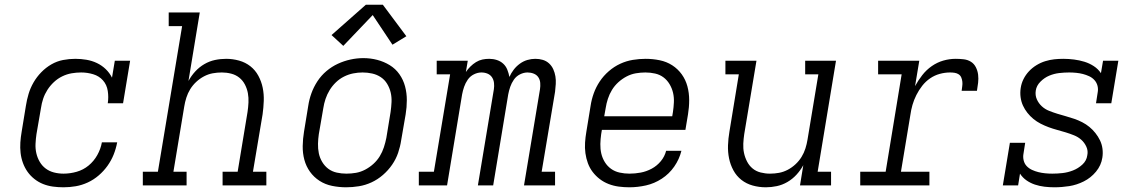

<svg xmlns="http://www.w3.org/2000/svg" viewBox="-20 -788 4840 816"><path d="M250 8Q227 8 205 5Q183 2 163 -6Q143 -14 126 -27.5Q109 -41 97 -58Q85 -75 77.5 -95.5Q70 -116 67.5 -138Q65 -160 66.5 -182.5Q68 -205 72 -228L90 -338Q94 -364 101.5 -389Q109 -414 122.5 -437.5Q136 -461 155.5 -481Q175 -501 198.5 -514.5Q222 -528 248 -533Q274 -538 300 -538Q324 -538 347.5 -534Q371 -530 392 -520Q413 -510 429.5 -494Q446 -478 456 -458L468 -530H533L503 -349H438Q442 -375 438 -401.5Q434 -428 417.5 -446.5Q401 -465 376 -472.5Q351 -480 325 -480Q305 -480 284.5 -476.5Q264 -473 244.5 -463.5Q225 -454 209 -439Q193 -424 181.5 -406Q170 -388 163.5 -368.5Q157 -349 154 -328L135 -218Q132 -198 131 -177Q130 -156 134.5 -136.5Q139 -117 149 -100Q159 -83 174.5 -71.5Q190 -60 209.5 -55Q229 -50 250 -50Q278 -50 306 -58Q334 -66 356.5 -84.5Q379 -103 393.5 -129Q408 -155 413 -183H478Q473 -156 463 -131Q453 -106 437 -83.5Q421 -61 399.5 -42.5Q378 -24 353 -12.5Q328 -1 302 3.5Q276 8 250 8Z M587 0V-58H651L754 -677H697V-735H829L781 -444Q793 -466 810 -484.5Q827 -503 848.5 -515.5Q870 -528 893.5 -533Q917 -538 941 -538Q969 -538 996 -530.5Q1023 -523 1044 -506.5Q1065 -490 1078 -466Q1091 -442 1096.5 -415Q1102 -388 1101 -359.5Q1100 -331 1096 -302L1055 -58H1112V0H926V-58H990L1032 -312Q1035 -332 1036 -352.5Q1037 -373 1033.5 -392Q1030 -411 1021 -428.5Q1012 -446 997 -458Q982 -470 962.5 -475Q943 -480 923 -480Q923 -480 923 -480Q923 -480 923 -480Q903 -480 884 -476.5Q865 -473 847 -463.5Q829 -454 814 -440Q799 -426 788.5 -409Q778 -392 772 -373Q766 -354 763 -335L717 -58H773V0Z M1451 8Q1421 8 1391.5 2Q1362 -4 1338 -19.5Q1314 -35 1297.5 -58Q1281 -81 1273.5 -109Q1266 -137 1266.5 -167.5Q1267 -198 1272 -228L1290 -338Q1294 -365 1303.5 -391.5Q1313 -418 1329 -442.5Q1345 -467 1367.5 -486Q1390 -505 1416 -517Q1442 -529 1469.5 -535Q1497 -541 1524 -541Q1555 -541 1583.5 -533.5Q1612 -526 1636.5 -511Q1661 -496 1677.5 -472.5Q1694 -449 1701.5 -421Q1709 -393 1709 -362.5Q1709 -332 1704 -302L1685 -192Q1681 -165 1672 -138.5Q1663 -112 1646.5 -88Q1630 -64 1607.5 -44.5Q1585 -25 1559 -13Q1533 -1 1505.5 3.5Q1478 8 1451 8ZM1452 -50Q1473 -50 1493 -53.5Q1513 -57 1532 -67Q1551 -77 1567 -91.5Q1583 -106 1594 -124Q1605 -142 1611.5 -162Q1618 -182 1622 -202L1640 -312Q1643 -333 1644 -354Q1645 -375 1640.5 -394.5Q1636 -414 1625.5 -431.5Q1615 -449 1598.5 -460Q1582 -471 1562 -475.5Q1542 -480 1521 -480Q1501 -480 1481 -476Q1461 -472 1442 -462.5Q1423 -453 1407.5 -438Q1392 -423 1381 -405Q1370 -387 1363.5 -367.5Q1357 -348 1354 -328L1335 -218Q1332 -198 1331.5 -177Q1331 -156 1335 -136.5Q1339 -117 1349.5 -99.5Q1360 -82 1375.5 -70.5Q1391 -59 1411 -54.5Q1431 -50 1452 -50ZM1439 -593 1389 -639 1535 -768H1607L1707 -634L1648 -598L1564 -724Z M1760 0V-58H1824L1893 -472H1836V-530H1968L1960 -482Q1968 -494 1979 -505Q1990 -516 2003 -524Q2016 -532 2030 -535Q2044 -538 2059 -538Q2076 -538 2091.5 -533Q2107 -528 2118.5 -517.5Q2130 -507 2136 -492Q2142 -477 2145 -461Q2152 -477 2163 -491.5Q2174 -506 2189 -517Q2204 -528 2221 -533Q2238 -538 2255 -538Q2272 -538 2287 -533.5Q2302 -529 2313.5 -518.5Q2325 -508 2331.5 -493.5Q2338 -479 2340.5 -463.5Q2343 -448 2342 -431Q2341 -414 2339 -398L2282 -58H2339V0H2207L2275 -409Q2277 -422 2276 -435.5Q2275 -449 2268 -459.5Q2261 -470 2248.5 -475Q2236 -480 2222 -480Q2206 -480 2190 -472Q2174 -464 2164 -449.5Q2154 -435 2148.5 -419Q2143 -403 2140 -387L2076 0H2011L2079 -409Q2081 -422 2079.5 -435.5Q2078 -449 2071 -459.5Q2064 -470 2052 -475Q2040 -480 2026 -480Q2010 -480 1994 -472Q1978 -464 1968 -449.5Q1958 -435 1952.5 -419Q1947 -403 1944 -387L1880 0Z M2655 8Q2632 8 2609.5 5Q2587 2 2566.5 -6Q2546 -14 2529 -27Q2512 -40 2499 -57Q2486 -74 2478.5 -94.5Q2471 -115 2468 -137Q2465 -159 2466.5 -182Q2468 -205 2472 -228L2490 -338Q2494 -365 2503.5 -391.5Q2513 -418 2529 -442Q2545 -466 2567.5 -485.5Q2590 -505 2616 -517Q2642 -529 2669.5 -533.5Q2697 -538 2724 -538Q2754 -538 2783.5 -532Q2813 -526 2837 -510.5Q2861 -495 2877.5 -472Q2894 -449 2901.5 -421Q2909 -393 2909 -362.5Q2909 -332 2904 -302L2893 -236H2538L2535 -218Q2532 -197 2531.5 -176Q2531 -155 2535.5 -135.5Q2540 -116 2550.5 -99Q2561 -82 2577 -70.5Q2593 -59 2613.5 -54.5Q2634 -50 2655 -50Q2679 -50 2703 -54.5Q2727 -59 2749.5 -71Q2772 -83 2788.5 -103Q2805 -123 2811 -147H2876Q2867 -111 2845.5 -80Q2824 -49 2792.5 -28.5Q2761 -8 2725.5 0Q2690 8 2655 8ZM2548 -294H2837L2840 -312Q2843 -332 2844 -353Q2845 -374 2840.5 -393.5Q2836 -413 2825.5 -430.5Q2815 -448 2799.5 -459.5Q2784 -471 2764 -475.5Q2744 -480 2723 -480Q2703 -480 2682.5 -476.5Q2662 -473 2643 -463Q2624 -453 2608 -438.5Q2592 -424 2581 -406Q2570 -388 2563.5 -368Q2557 -348 2554 -328Z M3235 8Q3206 8 3179 0.5Q3152 -7 3131 -23.5Q3110 -40 3097 -64Q3084 -88 3078.5 -115Q3073 -142 3074 -170.5Q3075 -199 3080 -228L3120 -472H3063V-530H3195L3143 -218Q3140 -198 3139 -177.5Q3138 -157 3142 -138Q3146 -119 3155 -101.5Q3164 -84 3178.5 -72Q3193 -60 3212.5 -55Q3232 -50 3252 -50Q3252 -50 3252.5 -50Q3253 -50 3253 -50Q3272 -50 3291 -53.5Q3310 -57 3328 -66.5Q3346 -76 3361 -90Q3376 -104 3386.5 -121Q3397 -138 3403 -157Q3409 -176 3412 -195L3458 -472H3402V-530H3533L3455 -58H3512V0H3380L3394 -86Q3382 -64 3365 -45.5Q3348 -27 3326.5 -14.5Q3305 -2 3281.5 3Q3258 8 3235 8Z M3636 0V-58H3744L3812 -472H3712V-530H3887L3869 -422Q3882 -446 3899.5 -468.5Q3917 -491 3940 -507Q3963 -523 3989 -530.5Q4015 -538 4042 -538Q4059 -538 4076 -536Q4093 -534 4106.5 -525.5Q4120 -517 4127.5 -502Q4135 -487 4137 -470.5Q4139 -454 4137 -436.5Q4135 -419 4132 -402H4067Q4068 -412 4069.5 -421.5Q4071 -431 4070 -440.5Q4069 -450 4065.5 -458.5Q4062 -467 4054.5 -472Q4047 -477 4037.5 -478.5Q4028 -480 4018 -480Q3996 -480 3974 -474Q3952 -468 3933 -455Q3914 -442 3899.5 -423.5Q3885 -405 3874.5 -384Q3864 -363 3858 -342Q3852 -321 3849 -299L3809 -58H3930V0Z M4461 8Q4440 8 4419 5.5Q4398 3 4378.5 -3.5Q4359 -10 4342.5 -21.5Q4326 -33 4315 -50L4307 0H4242L4272 -181H4337L4330 -136Q4327 -121 4330.5 -106.5Q4334 -92 4343.5 -82Q4353 -72 4366 -66Q4379 -60 4393 -56.5Q4407 -53 4422 -51.5Q4437 -50 4452 -50Q4474 -50 4496 -52.5Q4518 -55 4540 -63.5Q4562 -72 4580 -88.5Q4598 -105 4601 -128Q4605 -147 4597 -164.5Q4589 -182 4575.5 -194Q4562 -206 4544.5 -213Q4527 -220 4509 -225.5Q4491 -231 4472.5 -236Q4454 -241 4436.5 -247.5Q4419 -254 4402.5 -262.5Q4386 -271 4372 -282.5Q4358 -294 4346.5 -308.5Q4335 -323 4327.5 -339.5Q4320 -356 4317.5 -375Q4315 -394 4318 -414Q4321 -434 4330 -452Q4339 -470 4353 -485Q4367 -500 4385 -511Q4403 -522 4422.5 -528Q4442 -534 4461 -536Q4480 -538 4499 -538Q4522 -538 4545 -535Q4568 -532 4589 -525.5Q4610 -519 4628.5 -507Q4647 -495 4659 -477L4668 -530H4733L4703 -349H4638L4645 -394Q4648 -409 4644.5 -423Q4641 -437 4631.5 -447.5Q4622 -458 4609 -464Q4596 -470 4582.5 -473.5Q4569 -477 4554 -478.5Q4539 -480 4524 -480Q4503 -480 4481.5 -477.5Q4460 -475 4439.5 -466.5Q4419 -458 4402 -441Q4385 -424 4382 -403Q4379 -383 4386.5 -366Q4394 -349 4407.5 -336.5Q4421 -324 4438.5 -317Q4456 -310 4474 -304.5Q4492 -299 4510 -294Q4528 -289 4545.5 -283Q4563 -277 4579.5 -268.5Q4596 -260 4610 -248.5Q4624 -237 4635.5 -222.5Q4647 -208 4655 -191.5Q4663 -175 4665.5 -156Q4668 -137 4665 -118Q4660 -85 4638 -58.5Q4616 -32 4586 -17Q4556 -2 4524.5 3Q4493 8 4461 8Z"/></svg>

Font: Iosevka Slab LtExObl
Style: Regular
Weight: 300
Width: 7
Italic angle: -9°
Monospace: yes
Designer: Belleve Invis
Foundry: Belleve Invis
Version: Version 11.1.0; ttfautohint (v1.8.3)